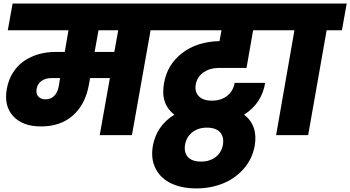

<svg xmlns="http://www.w3.org/2000/svg" viewBox="-20 -760 1970 1080"><path d="M235.8 -201.2Q266.1 -201.2 284.9 -220.7Q303.7 -240.2 310.1 -272.9L317.9 -320.8H269Q236.3 -320.8 213.6 -304.9Q190.9 -289.1 186 -259.8Q181.2 -231.9 196 -216.6Q210.9 -201.2 235.8 -201.2ZM623 -467.8 645 -589.8H534.2L512.2 -467.8ZM23.9 -589.8 50.8 -740.2H939.9L913.1 -589.8H827.1L722.2 0H541L598.1 -320.8H486.8L480 -283.2Q460.4 -173.3 390.9 -111.1Q321.3 -48.8 210.9 -48.8Q107.4 -48.8 54.4 -106.4Q1.5 -164.1 18.1 -258.8Q27.3 -311 53 -351.6Q78.6 -392.1 115.7 -417.2Q152.8 -442.4 197 -455.1Q241.2 -467.8 290 -467.8H344.2L365.2 -589.8Z M884.8 -589.8 911.6 -740.2H1604L1577.6 -589.8H1403.8L1366.7 -377.9H1209Q1161.6 -377.9 1125.5 -353.5Q1089.4 -329.1 1081.1 -285.2Q1074.2 -244.1 1098.1 -219Q1122.1 -193.8 1171.9 -193.8Q1224.1 -193.8 1258.3 -221.4Q1292.5 -249 1299.8 -293.9H1471.7Q1451.7 -176.8 1353 -115.2Q1432.6 -53.2 1412.6 61Q1398.9 134.8 1350.6 189.7Q1302.2 244.6 1233.4 272.2Q1164.6 299.8 1084 299.8Q1003.4 299.8 944.1 272.2Q884.8 244.6 856 189.7Q827.1 134.8 839.8 61Q859.9 -52.2 960.9 -115.2Q880.9 -175.3 902.8 -293Q920.9 -397 1004.4 -461.4Q1087.9 -525.9 1214.8 -528.8L1226.1 -589.8ZM1110.8 148.9Q1160.2 148.9 1193.4 123Q1226.6 97.2 1233.9 54.2Q1241.2 9.8 1217.8 -16.1Q1194.3 -42 1144 -42Q1094.7 -42 1061.5 -15.9Q1028.3 10.3 1021 54.2Q1013.7 97.7 1037.1 123.3Q1060.5 148.9 1110.8 148.9Z M1533.2 0 1636.2 -589.8H1548.3L1575.2 -740.2H1930.2L1903.3 -589.8H1817.4L1713.4 0Z"/></svg>

Font: Poppins ExtraBold
Style: Italic
Weight: 800
Italic angle: -10°
Designer: Ninad Kale (Devanagari), Jonny Pinhorn (Latin)
Foundry: Indian Type Foundry
Version: Version 3.200;PS 1.000;hotconv 16.6.54;makeotf.lib2.5.65590